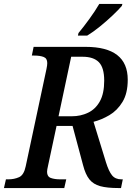

<svg xmlns="http://www.w3.org/2000/svg" viewBox="-40 -951 690 971"><path d="M-20 0 -10 -44H2Q32 -44 56.5 -55Q81 -66 90 -110L195 -602Q197 -611 198 -619Q199 -627 199 -632Q199 -656 180.5 -663Q162 -670 133 -670H121L130 -714H393Q606 -714 606 -548Q606 -479 579.5 -435.5Q553 -392 513 -368.5Q473 -345 433 -335L496 -130Q510 -85 526.5 -64.5Q543 -44 574 -44H581L572 0H559Q502 0 467 -9.5Q432 -19 412 -44Q392 -69 380 -116L327 -314H246L203 -113Q198 -92 198 -82Q198 -58 217 -51Q236 -44 265 -44H295L285 0ZM323 -363Q368 -363 405.5 -381Q443 -399 465 -438.5Q487 -478 487 -543Q487 -609 460 -636.5Q433 -664 378 -664H320L256 -363ZM354 -771 357 -784Q382 -814 411.5 -854.5Q441 -895 462 -931H579L576 -921Q560 -902 530 -873.5Q500 -845 465.5 -817Q431 -789 401 -771Z"/></svg>

Font: Noto Serif SemiCondensed Medium
Style: Italic
Weight: 500
Width: 4
Italic angle: -12°
Designer: Monotype Design Team
Foundry: Monotype Imaging Inc.
Version: Version 2.013